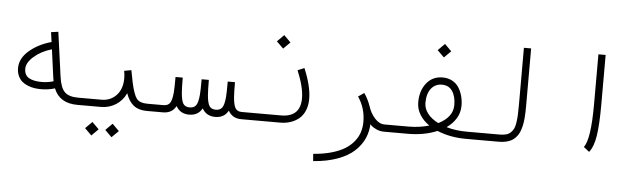

<svg xmlns="http://www.w3.org/2000/svg" viewBox="-52 -851 4346 1295"><g transform="rotate(5 2121.0 -203.5)"><path d="M481.4 0Q359.9 0 321.3 -97.7Q276.9 -84 228 -84Q204.6 -84 182.9 -87.2Q161.1 -90.3 138.4 -99.4Q115.7 -108.4 99.1 -122.3Q82.5 -136.2 71.8 -159.4Q61 -182.6 61 -212.4Q61 -278.3 121.8 -330.6Q182.6 -382.8 271 -407.2L261.7 -473.1L310.5 -480L351.6 -181.2Q361.8 -106 390.1 -77.6Q418.9 -48.8 481.4 -48.8H530.3V0ZM277.8 -358.4Q204.6 -336.9 157.2 -294.9Q109.9 -252.9 109.9 -212.4Q109.9 -169.4 140.9 -151.1Q171.9 -132.8 228 -132.8Q267.1 -132.8 307.6 -144.5Q305.7 -155.3 302.7 -174.3Z M683.6 151.9 729.5 106 775.4 151.9 729.5 197.3ZM546.9 151.9 592.8 106 638.7 151.9 592.8 197.3ZM530.3 -48.8H640.1Q701.2 -48.8 741 -91.1Q780.8 -133.3 780.8 -206.5Q780.8 -228.5 775.9 -256.3L823.7 -265.1Q834.5 -207.5 839.8 -183.1Q857.9 -100.6 878.7 -74.7Q899.4 -48.8 950.7 -48.8H1060.5V0H950.7Q895.5 0 861.8 -26.6Q828.1 -53.2 809.6 -107.4Q786.1 -56.6 741 -28.3Q695.8 0 640.1 0H530.3Q520 0 512.9 -7.1Q505.9 -14.2 505.9 -24.4Q505.9 -34.7 512.9 -41.7Q520 -48.8 530.3 -48.8Z M1060.5 -48.8Q1090.8 -48.8 1104.2 -69.1Q1117.7 -89.4 1122.1 -141.1Q1124.5 -170.9 1124.5 -245.1H1173.3Q1173.3 -176.3 1176.3 -140.6Q1180.7 -88.9 1193.8 -68.8Q1207 -48.8 1237.3 -48.8Q1267.6 -48.8 1281 -69.1Q1294.4 -89.4 1298.8 -141.1Q1301.3 -170.9 1301.3 -245.1H1350.1Q1350.1 -176.3 1353 -140.6Q1357.4 -88.9 1370.6 -68.8Q1383.8 -48.8 1414.1 -48.8Q1444.3 -48.8 1457.8 -69.1Q1471.2 -89.4 1475.6 -141.1Q1478 -170.9 1478 -245.1H1526.9Q1526.9 -176.3 1529.8 -140.6Q1534.2 -88.9 1547.4 -68.8Q1560.5 -48.8 1590.8 -48.8V0Q1530.3 0 1502.4 -50.3Q1475.6 0 1414.1 0Q1353.5 0 1325.7 -50.3Q1298.8 0 1237.3 0Q1176.8 0 1148.9 -50.3Q1122.1 0 1060.5 0Q1050.3 0 1043.2 -7.1Q1036.1 -14.2 1036.1 -24.4Q1036.1 -34.7 1043.2 -41.7Q1050.3 -48.8 1060.5 -48.8Z M1784.7 -544.4 1830.6 -590.3 1876.5 -544.4 1830.6 -499ZM1590.8 -48.8H1855.5Q1986.8 -48.8 1986.8 -176.3Q1986.8 -251 1940.4 -362.3L1985.4 -380.9Q2035.6 -261.2 2035.6 -176.3Q2035.6 -131.8 2021 -97.2Q2006.3 -62.5 1981 -41.7Q1955.6 -21 1923.8 -10.5Q1892.1 0 1855.5 0H1590.8Q1580.6 0 1573.5 -7.1Q1566.4 -14.2 1566.4 -24.4Q1566.4 -34.7 1573.5 -41.7Q1580.6 -48.8 1590.8 -48.8Z M2651.4 -48.8V0H2556.6Q2531.2 0 2508.3 -9.8Q2485.4 -19.5 2468.3 -34.9Q2451.2 -50.3 2436.8 -70.8Q2422.4 -91.3 2413.1 -111.6Q2403.8 -131.8 2397.5 -152.8L2444.3 -166.5Q2458.5 -118.2 2489.5 -83.5Q2520.5 -48.8 2556.6 -48.8ZM2362.3 -221.2 2402.3 -248.5Q2461.9 -162.6 2461.9 -54.2Q2461.9 2.9 2440.4 52Q2418.9 101.1 2376 140.9Q2333 180.7 2262.2 206.5Q2191.4 232.4 2098.6 239.3L2094.7 190.4Q2164.1 185.1 2219 169.2Q2273.9 153.3 2309.8 130.6Q2345.7 107.9 2369.4 77.6Q2393.1 47.4 2403.1 14.9Q2413.1 -17.6 2413.1 -54.2Q2413.1 -147 2362.3 -221.2Z M2651.4 -48.8H2720.2Q2791.5 -48.8 2858.4 -67.9Q2817.4 -95.7 2793.7 -134.3Q2770 -172.9 2770 -218.3Q2770 -296.4 2810.8 -347.7Q2851.6 -398.9 2919.9 -398.9Q2957 -398.9 2985.6 -383.3Q3014.2 -367.7 3030.5 -341.3Q3046.9 -314.9 3054.9 -284.2Q3063 -253.4 3063 -220.2Q3063 -172.9 3039.3 -134Q3015.6 -95.2 2975.1 -67.4Q3038.1 -48.8 3112.8 -48.8H3181.6V0H3112.8Q3004.9 0 2917 -36.6Q2828.6 0 2720.2 0H2651.4Q2641.1 0 2634 -7.1Q2627 -14.2 2627 -24.4Q2627 -34.7 2634 -41.7Q2641.1 -48.8 2651.4 -48.8ZM2917 -89.8Q3014.2 -138.2 3014.2 -220.2Q3014.2 -278.8 2990 -314.5Q2965.8 -350.1 2919.9 -350.1Q2874 -350.1 2846.4 -315.4Q2818.8 -280.8 2818.8 -218.3Q2818.8 -179.2 2844.7 -146Q2870.6 -112.8 2917 -89.8ZM2870.1 -579.6 2916 -625.5 2961.9 -579.6 2916 -534.2Z M3181.6 -48.8H3334.5Q3360.8 -48.8 3379.4 -53.7Q3397.9 -58.6 3410.6 -71Q3423.3 -83.5 3430.7 -98.4Q3438 -113.3 3441.9 -140.1Q3445.8 -167 3447 -193.4Q3448.2 -219.7 3448.2 -261.7V-646H3497.1V-261.7Q3497.1 -235.4 3496.6 -215.3Q3496.1 -195.3 3493.9 -171.6Q3491.7 -147.9 3488.3 -130.6Q3484.9 -113.3 3478.8 -94.5Q3472.7 -75.7 3464.4 -62.3Q3456.1 -48.8 3443.8 -36.4Q3431.6 -23.9 3416 -16.4Q3400.4 -8.8 3379.9 -4.4Q3359.4 0 3334.5 0H3181.6Q3171.4 0 3164.3 -7.1Q3157.2 -14.2 3157.2 -24.4Q3157.2 -34.7 3164.3 -41.7Q3171.4 -48.8 3181.6 -48.8Z M3947.3 15.1 3909.2 -15.1Q3952.6 -69.8 3952.6 -309.6V-646H4001.5V-309.6Q4001.5 -174.3 3989.7 -98.6Q3978 -22.9 3947.3 15.1Z"/></g></svg>

Font: AzarMehrMonospaced
Style: SansRegular
Weight: 1
Designer: Amin Abedi
Version: Version 1.00